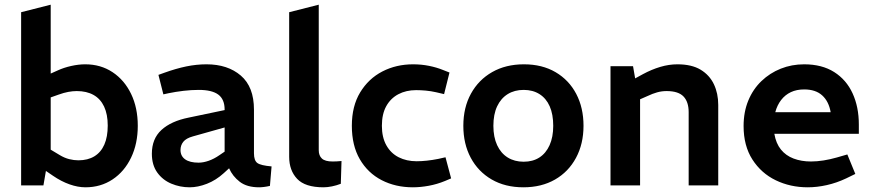

<svg xmlns="http://www.w3.org/2000/svg" viewBox="-20 -790 3714 818"><path d="M344 8Q312 8 276.5 -4.5Q241 -17 206 -41L165 -69L190 -156L235 -129Q255 -117 275 -112Q295 -107 314 -107Q354 -107 382 -124Q410 -141 424.5 -174Q439 -207 439 -255Q439 -303 423.5 -336Q408 -369 378.5 -385.5Q349 -402 307 -402Q290 -402 271 -398.5Q252 -395 230 -387L196 -375V-114L181 -93L165 0H70V-738L196 -770V-427L159 -460L226 -490Q252 -502 283.5 -509Q315 -516 343 -516Q409 -516 459.5 -482.5Q510 -449 538.5 -390Q567 -331 567 -254Q567 -178 538.5 -118.5Q510 -59 459.5 -25.5Q409 8 344 8Z M788 8Q747 8 710 -7.5Q673 -23 650 -55Q627 -87 627 -135Q627 -199 668 -236.5Q709 -274 784 -289L937 -321V-323Q937 -367 910 -387Q883 -407 827 -407Q795 -407 761.5 -403Q728 -399 699 -393L676 -388L655 -471L680 -480Q730 -498 773.5 -507Q817 -516 860 -516Q950 -516 1006 -468Q1062 -420 1062 -323V-137Q1062 -106 1076.5 -95.5Q1091 -85 1137 -81L1130 2Q1117 5 1105 6.5Q1093 8 1084 8Q1032 8 1001.5 -15.5Q971 -39 956 -73L933 -52Q900 -22 861.5 -7Q823 8 788 8ZM826 -97Q846 -97 869 -105Q892 -113 915 -129L937 -144V-247L802 -209Q773 -201 761 -186Q749 -171 749 -151Q749 -125 769 -111Q789 -97 826 -97Z M1358 8Q1280 8 1246 -28Q1212 -64 1212 -122V-738L1338 -770V-150Q1338 -127 1351.5 -114.5Q1365 -102 1397 -102Q1405 -102 1415 -102.5Q1425 -103 1435 -104L1432 -7Q1414 0 1394.5 4Q1375 8 1358 8Z M1739 8Q1665 8 1606 -22.5Q1547 -53 1513 -111.5Q1479 -170 1479 -254Q1479 -338 1514.5 -396.5Q1550 -455 1609 -485.5Q1668 -516 1740 -516Q1775 -516 1807.5 -509.5Q1840 -503 1867 -492L1895 -481L1872 -389L1838 -397Q1816 -402 1794 -404Q1772 -406 1753 -406Q1710 -406 1677 -388.5Q1644 -371 1625.5 -337.5Q1607 -304 1607 -254Q1607 -205 1626 -171Q1645 -137 1678.5 -120Q1712 -103 1755 -103Q1775 -103 1798.5 -105.5Q1822 -108 1847 -113L1878 -120L1902 -30L1876 -19Q1842 -5 1806.5 1.5Q1771 8 1739 8Z M2210 8Q2132 8 2074.5 -25.5Q2017 -59 1985.5 -118Q1954 -177 1954 -254Q1954 -332 1986.5 -391Q2019 -450 2077 -483Q2135 -516 2212 -516Q2290 -516 2347 -482.5Q2404 -449 2435 -390Q2466 -331 2466 -254Q2466 -177 2434 -117.5Q2402 -58 2344.5 -25Q2287 8 2210 8ZM2211 -101Q2250 -101 2278 -119Q2306 -137 2321.5 -171.5Q2337 -206 2337 -254Q2337 -303 2322 -337Q2307 -371 2278.5 -389Q2250 -407 2211 -407Q2172 -407 2143 -389Q2114 -371 2098 -337Q2082 -303 2082 -254Q2082 -206 2098 -171.5Q2114 -137 2143 -119Q2172 -101 2211 -101Z M2581 0V-508H2677L2686 -456L2719 -474Q2756 -494 2793 -505Q2830 -516 2866 -516Q2927 -516 2965 -493Q3003 -470 3021.5 -431Q3040 -392 3040 -343V0H2914V-312Q2914 -356 2892 -379Q2870 -402 2820 -402Q2799 -402 2779.5 -396.5Q2760 -391 2739 -381L2707 -367V0Z M3421 8Q3347 8 3285 -22Q3223 -52 3185.5 -110.5Q3148 -169 3148 -253Q3148 -313 3168 -361.5Q3188 -410 3224 -444.5Q3260 -479 3306.5 -497.5Q3353 -516 3406 -516Q3482 -516 3534 -483Q3586 -450 3612.5 -392Q3639 -334 3639 -260V-220H3279Q3286 -179 3307 -153Q3328 -127 3361 -114.5Q3394 -102 3435 -102Q3461 -102 3489 -106.5Q3517 -111 3545 -119L3590 -132L3624 -49L3585 -30Q3545 -11 3503 -1.5Q3461 8 3421 8ZM3283 -312H3519Q3511 -358 3483 -383.5Q3455 -409 3406 -409Q3374 -409 3349.5 -397.5Q3325 -386 3308 -364Q3291 -342 3283 -312Z"/></svg>

Font: REM Medium Medium
Style: Regular
Weight: 500
Version: Version 1.005;gftools[0.9.28]